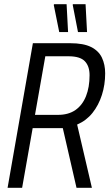

<svg xmlns="http://www.w3.org/2000/svg" viewBox="-20 -891 519 911"><path d="M16 0 136 -686H313Q376 -686 412 -668Q448 -650 463.5 -617.5Q479 -585 479 -543Q479 -489 463.5 -440.5Q448 -392 419 -355.5Q390 -319 346 -300L416 0H343L278 -283H135L85 0ZM146 -346H255Q305 -346 338 -369Q371 -392 388 -434.5Q405 -477 405 -534Q405 -577 382.5 -600.5Q360 -624 305 -624H195ZM261 -739 235 -868 237 -871H296L303 -739ZM350 -739 325 -868 326 -871H386L393 -739Z"/></svg>

Font: Archivo ExtraCondensed Light
Style: Italic
Weight: 300
Width: 2
Italic angle: -10°
Designer: Hector Gatti
Foundry: Omnibus-Type
Version: Version 2.001